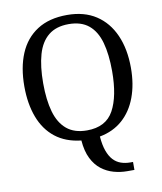

<svg xmlns="http://www.w3.org/2000/svg" viewBox="-100 -805 943 1116"><g transform="rotate(-10 371.0 -247.5)"><path d="M559 230Q519 230 480 219Q441 208 408.5 183Q376 158 354.5 115Q333 72 328 8Q237 -2 176.5 -49.5Q116 -97 86 -176.5Q56 -256 56 -359Q56 -470 90.5 -552Q125 -634 195.5 -679.5Q266 -725 372 -725Q473 -725 542.5 -679.5Q612 -634 648.5 -551.5Q685 -469 685 -358Q685 -261 656.5 -184.5Q628 -108 573 -59.5Q518 -11 438 4Q442 55 454.5 89.5Q467 124 486 144.5Q505 165 530.5 174Q556 183 586 183H602V230ZM371 -44Q483 -44 528.5 -127Q574 -210 574 -358Q574 -457 554.5 -527Q535 -597 490.5 -634Q446 -671 372 -671Q298 -671 252.5 -634Q207 -597 187 -527Q167 -457 167 -358Q167 -259 187 -189Q207 -119 252 -81.5Q297 -44 371 -44Z"/></g></svg>

Font: Noto Serif Georgian
Style: Regular
Weight: 400
Designer: Monotype Design Team, Akaki Razmadze
Foundry: Google LLC
Version: Version 2.002